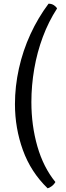

<svg xmlns="http://www.w3.org/2000/svg" viewBox="-20 -820 360 1040"><path d="M238 200Q147 112 104 -7Q61 -126 61 -256Q61 -352 82.5 -449Q104 -546 145 -635Q186 -724 243 -800Q260 -800 272.5 -791.5Q285 -783 289 -774Q243 -703 212 -620Q181 -537 165.5 -447Q150 -357 150 -267Q150 -140 182.5 -27Q215 86 280 166Q272 180 259.5 189Q247 198 238 200Z"/></svg>

Font: Texturina 12pt
Style: Regular
Weight: 400
Designer: Guillermo Torres Carreño
Foundry: Omnibus-Type
Version: Version 1.002